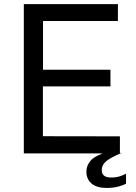

<svg xmlns="http://www.w3.org/2000/svg" viewBox="-20 -743 661 930"><path d="M95.4 0V-723H551.3L551 -641.4H188.4V-405.2H515V-324.4H187.8V-83.2L560.8 -82.6V0ZM398.5 88.3Q398.5 58.4 419.6 34.5Q440.7 10.7 500.7 -8L568 -2.1Q517.5 18.9 495.1 37.4Q472.8 55.9 472.8 80.3Q472.8 98.2 483.6 107.5Q494.5 116.8 518.8 116.8Q542.8 116.8 561.4 110.6Q580.1 104.3 590.5 98.4V146.9Q578.1 154.1 552.6 160.8Q527.1 167.4 497.5 167.4Q448.8 167.4 423.6 146.1Q398.5 124.9 398.5 88.3Z"/></svg>

Font: Public Sans Thin
Style: Regular
Weight: 100
Designer: The Public Sans project authors (U.S. Web Design System). Libre Franklin designed by Pablo Impallari and Rodrigo Fuenzal
Version: Version 1.008